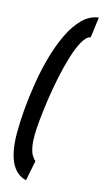

<svg xmlns="http://www.w3.org/2000/svg" viewBox="-145 -794 570 1058"><g transform="rotate(15 139.5 -265.0)"><path d="M7.6 -22Q7.6 -79.8 13.7 -153.9Q19.9 -228 32.9 -307.9Q46 -387.7 67.2 -463.4Q88.4 -539.1 118.8 -601.9Q149.2 -664.6 188.9 -704.2Q228.5 -743.7 279.2 -749.7L263.8 -633.4Q239.9 -628.3 218.7 -590.6Q197.5 -553 179.8 -495.5Q162.1 -438 148.1 -370.7Q134 -303.4 124.5 -237.3Q114.9 -171.2 109.8 -117Q104.7 -62.8 104.7 -31.9Q104.7 7.9 109.9 34.9Q115 62 124.5 78.6Q134 95.2 146.1 104.6L123.3 220Q93.7 213.1 71.6 193.7Q49.4 174.3 35.4 143.5Q21.3 112.8 14.4 71.2Q7.6 29.6 7.6 -22Z"/></g></svg>

Font: Georama ExtraCondensed Thin
Style: Italic
Weight: 100
Width: 2
Italic angle: -9°
Designer: Jean-Baptiste Levee
Foundry: Production Type
Version: Version 1.001